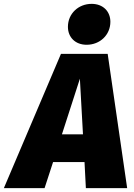

<svg xmlns="http://www.w3.org/2000/svg" viewBox="-83 -975 692 995"><path d="M366 -743C435 -743 489 -794 489 -862C489 -916 451 -955 392 -955C323 -955 269 -904 269 -836C269 -782 307 -743 366 -743ZM362 0H576L475 -696H233L-63 0H148L192 -135H355ZM238 -279 331 -567 347 -279Z"/></svg>

Font: Fira Sans Heavy
Style: Italic
Weight: 900
Italic angle: -8°
Designer: bBox Type GmbH & Carrois Corporate GbR & Edenspiekermann AG
Foundry: bBox Type GmbH & Carrois Corporate GbR & Edenspiekermann AG
Version: Version 4.301;PS 004.301;hotconv 1.0.88;makeotf.lib2.5.64775